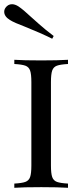

<svg xmlns="http://www.w3.org/2000/svg" viewBox="-26 -892 385 912"><path d="M297 -588Q261 -586 244.5 -580Q228 -574 222 -557Q216 -540 216 -502V-106Q216 -68 222 -51Q228 -34 244.5 -28Q261 -22 297 -20V0Q251 -3 170 -3Q84 -3 42 0V-20Q78 -22 94.5 -28Q111 -34 117 -51Q123 -68 123 -106V-502Q123 -540 117 -557Q111 -574 94.5 -580Q78 -586 42 -588V-608Q84 -605 170 -605Q250 -605 297 -608ZM122 -811Q129 -805 158.5 -778.5Q188 -752 229 -721L222 -708Q168 -735 93 -765Q42 -784 21 -797Q-6 -814 -6 -836Q-6 -846 0 -855Q12 -872 31 -872Q45 -872 61 -862Q85 -846 122 -811Z"/></svg>

Font: Playfair Display SC
Style: Regular
Weight: 400
Designer: Claus Eggers Sørensen
Foundry: Claus Eggers Sørensen
Version: Version 1.200; ttfautohint (v1.6)